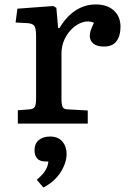

<svg xmlns="http://www.w3.org/2000/svg" viewBox="-20 -555 584 862"><path d="M60 0V-60L112 -64Q130 -65 136 -75Q142 -85 142 -112V-393Q142 -426 135 -437.5Q128 -449 105 -451L50 -454L58 -516L219 -528L233 -520L241 -429H247Q277 -480 318.5 -507.5Q360 -535 410 -535Q462 -535 491.5 -507.5Q521 -480 521 -435Q521 -394 503 -370Q485 -346 447 -346Q415 -346 399 -359.5Q383 -373 383 -394Q383 -404 387 -417.5Q391 -431 402 -453Q378 -463 352.5 -455.5Q327 -448 305 -427.5Q283 -407 269.5 -378Q256 -349 256 -315V-110Q256 -86 261 -75Q266 -64 285 -64L374 -59V0ZM175 287 145 252Q173 229 184.5 209Q196 189 197 170H186Q158 170 146.5 156Q135 142 135 120Q135 90 154 74Q173 58 205 58Q241 58 260 80.5Q279 103 279 136Q279 175 253 217Q227 259 175 287Z"/></svg>

Font: Literata 7pt Medium
Style: Regular
Weight: 500
Designer: Latin by Veronika Burian and Jose Scaglione. Greek by Irene Vlachou. Cyrillic by Vera Evstafieva.
Foundry: TypeTogether
Version: Version 3.002